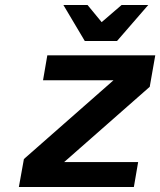

<svg xmlns="http://www.w3.org/2000/svg" viewBox="-20 -743 637 763"><path d="M317 -580 232 -723H328L384 -655L463 -723H569L445 -580ZM55 0 75 -111 431 -424H151L168 -523H597L575 -398L235 -99H529L512 0Z"/></svg>

Font: Tomorrow Medium
Style: Italic
Weight: 500
Italic angle: -10°
Designer: Tony de Marco, Monica Rizzolli
Foundry: Just in Type
Version: Version 2.002